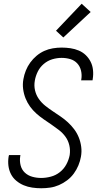

<svg xmlns="http://www.w3.org/2000/svg" viewBox="-20 -997 540 1025"><path d="M200 8Q176 8 152 4.5Q128 1 106.5 -8Q85 -17 67 -32Q49 -47 38.5 -67.5Q28 -88 25 -112Q22 -136 26 -161L28 -169H89L88 -163Q84 -138 90 -114.5Q96 -91 112.5 -75.5Q129 -60 152 -53.5Q175 -47 200 -47Q225 -47 251.5 -54Q278 -61 299.5 -78Q321 -95 334 -119Q347 -143 352 -169Q356 -196 350 -221.5Q344 -247 329.5 -267Q315 -287 295 -302.5Q275 -318 254.5 -332Q234 -346 213.5 -360Q193 -374 174 -391Q155 -408 140.5 -428Q126 -448 116.5 -471.5Q107 -495 103.5 -521.5Q100 -548 105 -575Q109 -598 118 -620.5Q127 -643 141.5 -663Q156 -683 175 -699Q194 -715 216 -725Q238 -735 262 -739Q286 -743 309 -743Q333 -743 356.5 -739.5Q380 -736 401 -727Q422 -718 438 -702.5Q454 -687 464 -667Q474 -647 476.5 -623Q479 -599 475 -575L474 -568H413L414 -573Q418 -597 412.5 -620Q407 -643 392 -659Q377 -675 355 -681.5Q333 -688 309 -688Q284 -688 259 -680.5Q234 -673 213.5 -655.5Q193 -638 181.5 -614.5Q170 -591 166 -567Q161 -540 167 -514.5Q173 -489 187.5 -468.5Q202 -448 221.5 -432.5Q241 -417 262 -403Q283 -389 303.5 -375Q324 -361 342.5 -344Q361 -327 376 -307Q391 -287 400.5 -263.5Q410 -240 413.5 -213.5Q417 -187 412 -160Q408 -137 398.5 -114Q389 -91 374 -70.5Q359 -50 338.5 -34.5Q318 -19 295 -9Q272 1 248 4.5Q224 8 200 8ZM318 -797 279 -833 416 -977 464 -933Z"/></svg>

Font: Iosevka SS18 Light
Style: Italic
Weight: 300
Italic angle: -9°
Monospace: yes
Designer: Belleve Invis
Foundry: Belleve Invis
Version: Version 25.1.1; ttfautohint (v1.8.4)